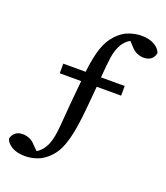

<svg xmlns="http://www.w3.org/2000/svg" viewBox="-163 -755 825 952"><g transform="rotate(20 249.5 -279.5)"><path d="M220 -396Q229 -474 245 -522.5Q261 -571 292 -604Q321 -635 354.5 -647Q388 -659 420 -659Q462 -659 488.5 -643.5Q515 -628 523 -605Q520 -585 505.5 -572.5Q491 -560 466 -560Q449 -560 431.5 -567Q414 -574 397 -593L376 -616Q362 -608 352.5 -598Q343 -588 336 -577Q318 -546 312 -505Q306 -464 301 -396H426V-345H297L287 -233Q282 -178 275.5 -135Q269 -92 260 -59Q251 -26 238.5 -0.5Q226 25 207 45Q178 76 145 88Q112 100 80 100Q38 100 11 84.5Q-16 69 -24 46Q-20 26 -5.5 13.5Q9 1 34 1Q51 1 68.5 8Q86 15 103 34L126 57Q150 42 164 18Q175 0 181 -21.5Q187 -43 190.5 -71.5Q194 -100 196.5 -136Q199 -172 203 -217L215 -345H102V-396Z"/></g></svg>

Font: SourceSerifPro
Style: Book
Weight: 400
Designer: Frank Grießhammer
Foundry: Adobe Systems Incorporated
Version: Version 1.014;PS Version 1.0;hotconv 1.0.73;makeotf.lib2.5.5